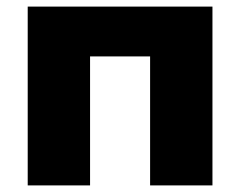

<svg xmlns="http://www.w3.org/2000/svg" viewBox="-20 -562 729 582"><path d="M624 -542V0H435V-391H253V0H64V-542Z"/></svg>

Font: CMG Sans ExtraBold
Style: Regular
Weight: 800
Designer: Julieta Ulanovsky
Foundry: Julieta Ulanovsky
Version: Version 7.200